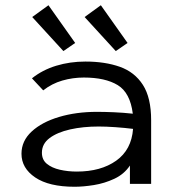

<svg xmlns="http://www.w3.org/2000/svg" viewBox="-20 -702 665 733"><path d="M265 11Q167 11 114.5 -24.5Q62 -60 62 -115Q62 -164 101 -200Q140 -236 205.5 -255.5Q271 -275 350 -275Q378 -275 414 -273.5Q450 -272 487 -268Q477 -348 429.5 -377Q382 -406 300 -406Q258 -406 218 -394.5Q178 -383 145 -357L102 -403Q142 -435 194.5 -451Q247 -467 306 -467Q381 -467 437.5 -447Q494 -427 525.5 -378Q557 -329 557 -243V0H476V-70Q454 -37 416.5 -19.5Q379 -2 338.5 4.5Q298 11 265 11ZM140 -119Q140 -92 159 -76.5Q178 -61 208.5 -54Q239 -47 273 -47Q365 -47 423.5 -88.5Q482 -130 488 -210Q456 -214 420.5 -216.5Q385 -219 357 -219Q297 -219 248 -208Q199 -197 169.5 -175Q140 -153 140 -119ZM222 -507 103 -637 165 -682 267 -538ZM422 -507 303 -637 365 -682 467 -538Z"/></svg>

Font: Inconsolata Expanded Thin
Style: Regular
Weight: 100
Width: 7
Monospace: yes
Designer: Raph Levien, Cyreal, Brenton Simpson
Foundry: Raph Levien, Cyreal, Google
Version: Version 3.100; ttfautohint (v1.8.4.7-5d5b)